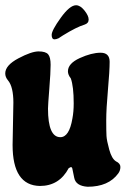

<svg xmlns="http://www.w3.org/2000/svg" viewBox="-20 -695 479 732"><path d="M28 -142 31 -304Q31 -333 26 -354.5Q21 -376 10.5 -388.5Q0 -401 0 -415Q0 -446 50 -472.5Q100 -499 127 -499Q154 -499 163.5 -488Q173 -477 173 -448Q173 -419 168 -356.5Q163 -294 163 -281Q163 -172 210 -172Q244 -172 256 -243Q261 -269 261 -301Q261 -365 250 -396Q239 -410 239 -423Q239 -453 284 -473.5Q329 -494 363.5 -494Q398 -494 398 -459.5Q398 -425 391.5 -352Q385 -279 385 -236.5Q385 -194 386 -176.5Q387 -159 396.5 -124.5Q406 -90 422 -80Q439 -72 439 -58.5Q439 -45 431 -34Q394 17 314 17Q269 14 263 -17L256 -51Q255 -58 250 -58L242 -54Q206 14 132 14Q28 12 28 -142ZM302 -601Q272 -592 220 -560L203 -549Q194 -545 188 -545Q177 -545 177 -562Q177 -579 211.5 -627Q246 -675 270 -675Q286 -675 302 -655Q318 -635 318 -620.5Q318 -606 302 -601Z"/></svg>

Font: Chicle
Style: Regular
Weight: 400
Designer: Angel Koziupa and Alejandro Paul
Foundry: Angel Koziupa and Alejandro Paul
Version: Version 1.000